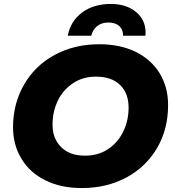

<svg xmlns="http://www.w3.org/2000/svg" viewBox="-20 -938 886 972"><path d="M394 14C323 14 262 1 210 -25C157 -51 117 -87 89 -134C60 -181 46 -234 46 -294C46 -374 65 -446 102 -510C139 -574 190 -624 257 -660C323 -696 398 -714 483 -714C554 -714 615 -701 668 -675C720 -649 760 -613 789 -566C817 -519 831 -466 831 -406C831 -326 813 -254 776 -190C739 -126 687 -76 621 -40C554 -4 479 14 394 14ZM411 -150C455 -150 494 -161 527 -183C560 -205 586 -235 604 -272C622 -309 631 -349 631 -394C631 -441 617 -479 588 -508C559 -536 518 -550 466 -550C422 -550 383 -539 350 -517C317 -495 291 -466 273 -429C255 -392 246 -351 246 -306C246 -259 261 -221 290 -193C319 -164 359 -150 411 -150ZM323 -757C332 -806 357 -846 396 -875C435 -904 484 -918 541 -918C592 -918 635 -905 668 -878C701 -851 717 -816 717 -772L716 -757H603C604 -777 597 -793 584 -806C571 -818 552 -824 529 -824C506 -824 487 -818 472 -806C457 -794 447 -778 442 -757Z"/></svg>

Font: My Font
Style: Italic
Weight: 500
Designer: Julieta Ulanovsky
Foundry: Julieta Ulanovsky
Version: ""